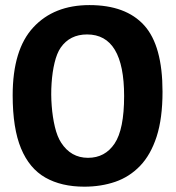

<svg xmlns="http://www.w3.org/2000/svg" viewBox="-20 -719 683 747"><path d="M612.3 -362.3Q612.3 -258.3 589.4 -187.5Q566.4 -116.7 525.1 -73.7Q483.9 -30.8 428.5 -11.7Q373 7.3 308.1 7.3Q218.8 7.3 156.5 -28.1Q94.2 -63.5 61.8 -141.6Q29.3 -219.7 29.3 -348.1Q29.3 -525.9 109.6 -612.5Q189.9 -699.2 328.1 -699.2Q469.7 -699.2 541 -620.4Q612.3 -541.5 612.3 -362.3ZM462.9 -345.2Q462.9 -585 318.8 -585Q251.5 -585 215.8 -533.2Q201.2 -511.7 192.4 -475.3Q183.6 -439 180.7 -395Q177.7 -351.1 181.2 -306.9Q184.6 -262.7 193.6 -225.1Q202.6 -187.5 217.8 -164.1Q255.9 -105 322.3 -105Q388.7 -105 425.8 -160.4Q462.9 -215.8 462.9 -345.2Z"/></svg>

Font: Odor Mean Chey
Style: Regular
Weight: 400
Designer: Danh Hong
Version: Version 8.002; ttfautohint (v1.8.3)